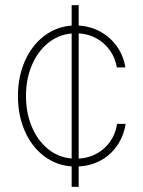

<svg xmlns="http://www.w3.org/2000/svg" viewBox="-20 -727 558 747"><path d="M258.8 -79.6Q197.8 -84 150.1 -120.6Q102.5 -157.2 76.2 -218Q49.8 -278.8 49.8 -353.5Q49.8 -427.7 76.4 -488.5Q103 -549.3 150.6 -586.2Q198.2 -623 258.8 -627.4V-707H286.1V-627.4Q332 -625 370.6 -603.8Q409.2 -582.5 434.8 -546.6Q460.4 -510.7 467.8 -464.8H434.6Q428.2 -502 407.5 -531.2Q386.7 -560.5 355.2 -577.9Q323.7 -595.2 286.1 -597.2V-109.9Q324.2 -111.8 356 -129.2Q387.7 -146.5 408.7 -176.3Q429.7 -206.1 435.5 -245.1H468.8Q461.4 -197.8 436 -160.9Q410.6 -124 371.8 -102.8Q333 -81.5 286.1 -79.6V0H258.8ZM258.8 -110.4V-596.7Q207.5 -592.3 167.2 -559.8Q127 -527.3 104 -473.4Q81.1 -419.4 81.1 -353.5Q81.1 -288.6 103.5 -234.6Q126 -180.7 166.3 -147.7Q206.5 -114.7 258.8 -110.4Z"/></svg>

Font: Pretendard Thin
Style: Regular
Weight: 100
Designer: Base glyphs from Inter by Rasmus Andersson; Hangeul glyphs from Noto Sans CJK(Source Han Sans) by Jang Soo-young and Kan
Foundry: Kil Hyung-jin
Version: Version 1.309